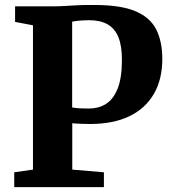

<svg xmlns="http://www.w3.org/2000/svg" viewBox="-20 -769 706 789"><path d="M115.5 -72V-665L42 -679V-743H199Q223.5 -743 247.2 -744.5Q271 -746 300 -747.5Q329 -749 368 -748.5Q476.5 -748.5 537 -722.8Q597.5 -697 622.2 -647.5Q647 -598 647 -527Q647 -443 612.2 -383Q577.5 -323 511.2 -291.2Q445 -259.5 350.5 -259.5Q336 -259.5 320.5 -260Q305 -260.5 293.2 -261.2Q281.5 -262 277 -262.5V-72L407 -61V0H38.5V-61ZM276.5 -327.5Q286 -325.5 303.5 -324.2Q321 -323 346.5 -323Q384.5 -323 414.8 -341.5Q445 -360 463 -403.8Q481 -447.5 481 -524Q481 -580.5 466.5 -616.2Q452 -652 422 -669Q392 -686 346.5 -686Q328 -686 315.5 -685Q303 -684 294 -682.8Q285 -681.5 276.5 -680Z"/></svg>

Font: Merriweather 24pt ExtraBold
Style: Regular
Weight: 800
Version: Version 2.100